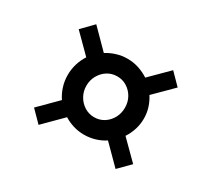

<svg xmlns="http://www.w3.org/2000/svg" viewBox="-117 -810 1021 941"><g transform="rotate(30 394.0 -340.0)"><path d="M124.5 -118.5 224.5 -218.5Q207 -244.5 197.2 -275.5Q187.5 -306.5 187.5 -340Q187.5 -372.5 196.8 -403Q206 -433.5 223 -459.5L122 -560.5L184.5 -624.5L287 -521Q312.5 -537 341.8 -546Q371 -555 402.5 -555Q436 -555 466.5 -545Q497 -535 523 -518L623.5 -618L685 -555.5L583.5 -454.5Q599.5 -430 608.8 -401Q618 -372 618 -340.5Q618 -308 608.5 -278.2Q599 -248.5 582 -222.5L684 -121L621 -57.5L519 -160Q494 -143.5 464.2 -134.5Q434.5 -125.5 402.5 -125.5Q371 -125.5 342 -134.2Q313 -143 288.5 -158.5L186 -56ZM293 -340Q293 -308.5 307.8 -282.2Q322.5 -256 347.5 -240.2Q372.5 -224.5 402.5 -224.5Q433.5 -224.5 458 -240.2Q482.5 -256 496.8 -282.2Q511 -308.5 511 -340Q511 -372 496.5 -398Q482 -424 457.2 -439.5Q432.5 -455 402.5 -455Q371.5 -455 347 -439.5Q322.5 -424 307.8 -397.8Q293 -371.5 293 -340Z"/></g></svg>

Font: Merriweather 28pt ExtraBold
Style: Italic
Weight: 800
Italic angle: -7.8°
Version: Version 2.101